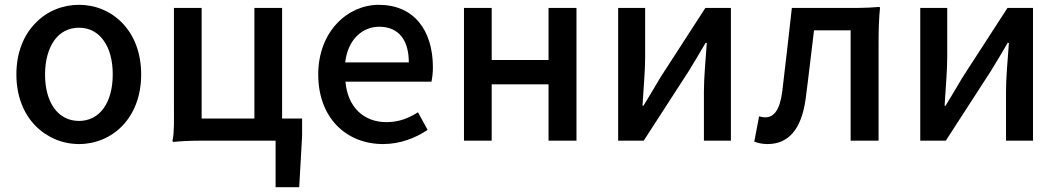

<svg xmlns="http://www.w3.org/2000/svg" viewBox="-20 -584 4395 797"><path d="M127 -62C175 -13 240 14 308 14C444 14 566 -92 566 -275C566 -458 444 -564 308 -564C240 -564 175 -538 127 -488C79 -439 48 -367 48 -275C48 -184 79 -111 127 -62ZM410 -416C435 -382 448 -333 448 -275C448 -158 394 -82 308 -82C221 -82 167 -158 167 -275C167 -333 181 -382 205 -416C229 -450 265 -469 308 -469C351 -469 386 -450 410 -416Z M702 -275V-137C702 -90 704 -34 696 0C696 2 696 5 702 5C728 2 772 0 807 0H913H1124V193H1222L1234 -18V-92H1151V-551H1036V-92H817V-551H702Z M1681 -245H1771C1774 -259 1777 -281 1777 -304C1777 -459 1698 -564 1552 -564C1424 -564 1301 -454 1301 -275C1301 -93 1419 14 1570 14C1641 14 1705 -11 1755 -45L1715 -118C1675 -92 1633 -77 1584 -77C1489 -77 1423 -140 1414 -245H1592ZM1479 -325H1413C1424 -421 1485 -473 1554 -473C1634 -473 1677 -419 1677 -325H1545Z M2373 -275V-551H2257V-335H2021V-551H1906V0H2021V-234H2139H2257V0H2373Z M3014 -275V-551H2908L2721 -262C2702 -229 2671 -178 2651 -145H2647C2651 -215 2658 -288 2658 -345V-551H2546V0H2652L2839 -289C2859 -321 2889 -372 2909 -406H2914C2909 -335 2902 -262 2902 -205V0H2958H3014Z M3627 -275V-413C3627 -459 3629 -517 3633 -551C3633 -553 3633 -555 3627 -555C3605 -553 3567 -551 3537 -551H3447H3267C3254 -435 3241 -318 3227 -203C3217 -128 3193 -97 3157 -97C3147 -97 3139 -99 3131 -101L3111 4C3128 10 3144 14 3166 14C3255 14 3307 -50 3324 -172C3337 -268 3347 -363 3359 -458H3511V0H3627Z M4268 -275V-551H4162L3975 -262C3956 -229 3925 -178 3905 -145H3901C3905 -215 3912 -288 3912 -345V-551H3800V0H3906L4093 -289C4113 -321 4143 -372 4163 -406H4168C4163 -335 4156 -262 4156 -205V0H4212H4268Z"/></svg>

Font: GenSekiGothic2 TW M
Style: Regular
Weight: 500
Version: Version 2.100;PS 2.1;hotconv 16.6.51;makeotf.lib2.5.65220 DE